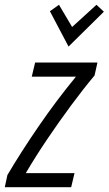

<svg xmlns="http://www.w3.org/2000/svg" viewBox="-45 -784 455 804"><path d="M-25 0 -14 -51Q42 -146 116 -254Q190 -362 273 -463H88L102 -522H363L351 -468Q304 -412 253 -343Q202 -274 153 -201.5Q104 -129 63 -59H267L253 0ZM242 -589 164 -737 202 -764 257 -671 359 -764 390 -735Z"/></svg>

Font: Ubuntu Sans Condensed
Style: Italic
Weight: 400
Width: 3
Italic angle: -13.5°
Designer: Dalton Maag Ltd
Foundry: Dalton Maag Ltd
Version: Version 1.006; ttfautohint (v1.8.4.7-5d5b)